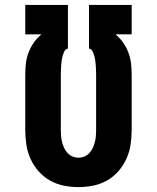

<svg xmlns="http://www.w3.org/2000/svg" viewBox="-20 -755 640 783"><path d="M300 8Q270 8 240 2Q210 -4 183.5 -19Q157 -34 137 -57Q117 -80 104.5 -107.5Q92 -135 87.5 -165Q83 -195 83 -226V-450Q83 -473 85.5 -495.5Q88 -518 96 -539.5Q104 -561 117 -580Q130 -599 147 -613V-615H83V-735H257V-557Q247 -555 242.5 -545.5Q238 -536 235.5 -527Q233 -518 231.5 -508.5Q230 -499 229.5 -489Q229 -479 228.5 -469.5Q228 -460 228 -450V-226Q228 -213 229 -200.5Q230 -188 233 -176Q236 -164 241.5 -152Q247 -140 255.5 -131Q264 -122 275.5 -117Q287 -112 300 -112Q313 -112 324.5 -117Q336 -122 344.5 -131Q353 -140 358.5 -152Q364 -164 367 -176Q370 -188 371 -200.5Q372 -213 372 -226V-450Q372 -460 371.5 -469.5Q371 -479 370.5 -489Q370 -499 368.5 -508.5Q367 -518 364.5 -527Q362 -536 357.5 -545.5Q353 -555 343 -557V-735H517V-615H453V-613Q470 -599 483 -580Q496 -561 504 -539.5Q512 -518 514.5 -495.5Q517 -473 517 -450V-226Q517 -195 512.5 -165Q508 -135 495.5 -107.5Q483 -80 463 -57Q443 -34 416.5 -19Q390 -4 360 2Q330 8 300 8Z"/></svg>

Font: Iosevka Etoile Heavy
Style: Regular
Weight: 900
Designer: Belleve Invis
Foundry: Belleve Invis
Version: Version 22.1.2; ttfautohint (v1.8.4)